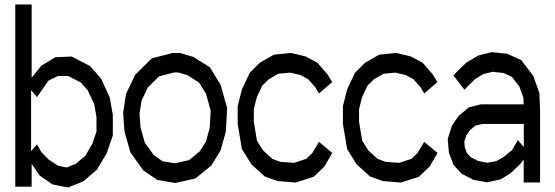

<svg xmlns="http://www.w3.org/2000/svg" viewBox="-20 -841 2502 865"><path d="M474.6 -401.4 488.3 -323.2V-230.5L460.9 -151.4L417.5 -77.1L355 -23.9L286.1 3.9L216.3 -10.3L158.7 -49.8L122.6 -103V0H48.8V-820.8H122.6V-490.7L166 -544.9L228.5 -583L303.2 -586.4L386.2 -543L435.1 -487.3ZM414.6 -247.6V-314.5L404.8 -370.6L375.5 -433.6L344.7 -468.8L287.6 -498.5H241.2L198.7 -478L146.5 -403.3L120.1 -435.1V-159.2L146.5 -190.9L166.5 -155.3L199.2 -122.1L240.7 -94.7L280.3 -86.4L321.3 -103L364.7 -139.6L396 -193.4Z M973.6 -459.5 1003.4 -354 997.6 -248 973.6 -163.1 932.1 -95.2 860.4 -37.1 770 -16.6 689 -30.3 625.5 -73.2 567.9 -153.8 541 -247.6 534.7 -332 547.9 -418.5 588.9 -503.9 664.1 -578.1 756.8 -602.1H792L851.1 -584.5L925.8 -537.6ZM924.8 -265.1 929.2 -342.3 908.2 -418.5 877 -468.8 825.2 -502 782.7 -514.6H764.6L696.8 -497.1L646 -446.8L617.7 -387.7L608.4 -327.6L613.3 -265.6L632.3 -198.2L672.9 -142.1L712.9 -114.3L768.1 -105.5L832 -119.6L880.4 -159.7L908.2 -204.1Z M1417 -202.1 1477.1 -151.9 1441.4 -90.8 1393.6 -44.9 1312.5 -18.6 1230 -25.4 1172.9 -45.9 1112.8 -100.6 1069.8 -169.4 1050.8 -282.2V-363.3L1070.3 -439.5L1105.5 -513.7L1151.4 -559.1L1214.4 -594.7L1291 -602.5L1356.4 -586.9L1409.7 -558.6L1456.1 -504.9L1476.6 -471.2L1417 -419.9L1400.9 -447.3L1368.2 -484.4L1334 -502.9L1287.1 -513.7L1233.9 -508.8L1190.9 -483.9L1162.1 -456.1L1137.2 -403.3L1123.5 -349.6V-292L1137.7 -207L1165 -163.6L1206.5 -125.5L1242.7 -111.8L1304.7 -107.4L1359.9 -125.5L1387.2 -151.9Z M1891.1 -202.1 1951.2 -151.9 1915.5 -90.8 1867.7 -44.9 1786.6 -18.6 1704.1 -25.4 1647 -45.9 1586.9 -100.6 1543.9 -169.4 1524.9 -282.2V-363.3L1544.4 -439.5L1579.6 -513.7L1625.5 -559.1L1688.5 -594.7L1765.1 -602.5L1830.6 -586.9L1883.8 -558.6L1930.2 -504.9L1950.7 -471.2L1891.1 -419.9L1875 -447.3L1842.3 -484.4L1808.1 -502.9L1761.2 -513.7L1708 -508.8L1665 -483.9L1636.2 -456.1L1611.3 -403.3L1597.7 -349.6V-292L1611.8 -207L1639.2 -163.6L1680.7 -125.5L1716.8 -111.8L1778.8 -107.4L1834 -125.5L1861.3 -151.9Z M2410.2 -421.4 2413.1 -343.8V-19H2339.4V-122.1L2324.2 -102.5L2279.8 -60.5L2236.8 -33.7L2175.8 -19.5L2114.3 -30.3L2060.1 -58.1L2023.4 -97.7L2002.4 -153.3L1997.1 -215.3L2015.6 -273.9L2045.4 -318.4L2092.3 -357.4L2147.5 -371.1H2338.9L2337.9 -401.4L2319.8 -451.2L2286.1 -495.1L2248.5 -512.2L2199.7 -517.6L2159.2 -507.8L2120.6 -484.9L2083.5 -448.2L2072.8 -436.5L2022.9 -501L2036.1 -515.6L2081.1 -559.1L2135.7 -591.3L2195.3 -606L2264.6 -599.1L2328.6 -569.8L2382.3 -499.5ZM2313 -210 2339.8 -178.2V-282.7H2154.3L2121.6 -274.9L2096.2 -253.4L2080.1 -229.5L2071.8 -203.6L2074.2 -176.8L2084 -150.9L2100.1 -133.3L2134.3 -115.7L2175.8 -107.9L2216.3 -115.2L2249 -133.8L2287.1 -165Z"/></svg>

Font: Gap Sans
Style: Regular
Weight: 400
Designer: Alexandre Liziard and Étienne Ozeray
Foundry: Interstices.io
Version: Version 1.6.1 - December 3. 2014